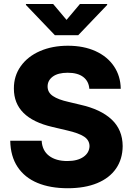

<svg xmlns="http://www.w3.org/2000/svg" viewBox="-20 -950 678 979"><path d="M325.2 -579.1Q275.9 -579.1 249.3 -559.6Q222.7 -540 222.7 -508.8Q222.7 -478.5 250 -460.2Q277.3 -441.9 328.1 -430.7L389.6 -416Q494.1 -392.6 549.6 -340.3Q605 -288.1 605.5 -205.1Q605 -138.7 571.5 -90.3Q538.1 -42 475.3 -16.1Q412.6 9.8 325.2 9.8Q236.3 9.8 171.1 -17.3Q106 -44.4 69.8 -98.6Q33.7 -152.8 32.2 -232.4H192.4Q195.3 -182.1 230.2 -155.5Q265.1 -128.9 323.2 -128.9Q375 -128.9 405.3 -149.9Q435.5 -170.9 436.5 -205.1Q436 -235.4 408.7 -253.4Q381.3 -271.5 321.3 -285.2L247.1 -302.7Q50.8 -348.1 50.8 -498Q50.3 -562.5 85.7 -612.3Q121.1 -662.1 183.8 -689.5Q246.6 -716.8 326.2 -716.8Q406.7 -716.8 467.3 -689.2Q527.8 -661.6 561.3 -611.8Q594.7 -562 595.7 -497.1H435.5Q432.6 -536.1 404.3 -557.6Q376 -579.1 325.2 -579.1ZM319.3 -848.6 387.7 -929.7H526.4V-924.8L378.9 -770.5H259.8L112.3 -924.8V-929.7H251Z"/></svg>

Font: Pretendard ExtraBold
Style: Regular
Weight: 800
Designer: Base glyphs from Inter by Rasmus Andersson; Hangeul glyphs from Noto Sans CJK(Source Han Sans) by Jang Soo-young and Kan
Foundry: Kil Hyung-jin
Version: Version 1.309